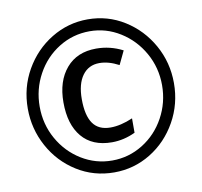

<svg xmlns="http://www.w3.org/2000/svg" viewBox="-81 -810 953 907"><g transform="rotate(-10 395.5 -357.0)"><path d="M396 -724Q492 -724 572 -674Q652 -624 699 -540Q746 -456 746 -357Q746 -257 698.5 -172.5Q651 -88 571 -39Q491 10 396 10Q298 10 217.5 -40.5Q137 -91 91 -175.5Q45 -260 45 -357Q45 -458 93 -542Q141 -626 221.5 -675Q302 -724 396 -724ZM396 -47Q476 -47 543.5 -89Q611 -131 650 -202.5Q689 -274 689 -357Q689 -441 649 -512Q609 -583 541.5 -625Q474 -667 396 -667Q315 -667 247.5 -625Q180 -583 141 -511.5Q102 -440 102 -357Q102 -272 142 -201Q182 -130 249.5 -88.5Q317 -47 396 -47ZM304 -357Q304 -279 331 -240.5Q358 -202 415 -202Q464 -202 522 -227V-158Q467 -132 410 -132Q316 -132 266 -191.5Q216 -251 216 -357Q216 -459 268 -520Q320 -581 412 -581Q479 -581 539 -550L508 -485Q459 -511 415 -511Q363 -511 333.5 -470.5Q304 -430 304 -357Z"/></g></svg>

Font: Noto Sans Display Medium Narrow
Style: Regular
Weight: 500
Width: 4
Designer: Monotype Design team
Foundry: Monotype Imaging Inc.
Version: Version 1.000